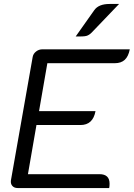

<svg xmlns="http://www.w3.org/2000/svg" viewBox="-20 -949 675 969"><path d="M145 -662Q148 -678 162 -689Q176 -700 193 -700H635Q628 -664 609.5 -647Q591 -630 559 -630H219L177 -388H462Q449 -318 386 -318H164L121 -70H482Q533 -70 533 -22Q533 -8 531 0H69Q52 0 42.5 -10.5Q33 -21 35 -38ZM456 -898Q478 -929 533 -929H581L442 -784Q429 -771 415 -767.5Q401 -764 362 -765Z"/></svg>

Font: K2D Light
Style: Italic
Weight: 300
Italic angle: -10°
Designer: Katatrad Aksorn Co.,Ltd.
Foundry: Cadson Demak Co.,Ltd.
Version: Version 1.000; ttfautohint (v1.6)